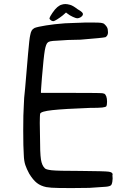

<svg xmlns="http://www.w3.org/2000/svg" viewBox="-20 -832 688 973"><path d="M100.6 -296.9Q100.6 -311.5 102.5 -336.4Q104.5 -361.3 107.4 -385.7Q115.2 -479.5 122.1 -558.1Q128.9 -636.7 132.8 -652.3Q135.7 -668.9 140.6 -677.2Q145.5 -685.5 155.3 -690.4Q170.9 -696.3 212.9 -703.1Q254.9 -710 308.6 -713.9Q335 -714.8 356.9 -715.8Q378.9 -716.8 386.7 -716.8Q392.6 -717.8 411.1 -717.8H450.2Q482.4 -717.8 491.7 -716.3Q501 -714.8 506.8 -711.9Q524.4 -696.3 525.9 -683.6Q527.3 -670.9 527.3 -668Q527.3 -651.4 514.6 -643.6Q506.8 -641.6 476.6 -638.7Q446.3 -635.7 387.7 -630.9Q357.4 -630.9 324.2 -629.4Q291 -627.9 271.5 -626Q244.1 -625 234.9 -622.6Q225.6 -620.1 222.7 -617.2Q212.9 -610.4 207 -576.7Q201.2 -543 192.4 -437.5Q190.4 -411.1 189 -392.1Q187.5 -373 187.5 -370.1V-361.3H343.8Q427.7 -361.3 464.4 -360.8Q501 -360.4 503.9 -358.4Q510.7 -357.4 513.2 -353.5Q515.6 -349.6 518.6 -343.8Q522.5 -333 522.5 -316.4Q522.5 -299.8 518.6 -293Q514.6 -289.1 498 -287.1Q481.4 -285.2 435.5 -285.2Q303.7 -280.3 245.6 -273.9Q187.5 -267.6 183.6 -255.9Q182.6 -252.9 182.1 -236.8Q181.6 -220.7 181.6 -209Q181.6 -185.5 182.6 -147.5Q182.6 -54.7 187.5 -23.9Q192.4 6.8 207 20.5Q211.9 27.3 241.7 30.8Q271.5 34.2 387.7 34.2Q511.7 35.2 531.2 38.1Q550.8 41 550.8 51.8Q550.8 53.7 549.8 56.6Q550.8 64.5 550.8 72.3Q550.8 79.1 549.3 88.9Q547.9 98.6 543.9 105.5Q538.1 112.3 517.6 114.3Q497.1 116.2 432.6 120.1Q384.8 121.1 341.8 121.1Q319.3 121.1 277.8 120.6Q236.3 120.1 214.8 116.2Q186.5 110.4 167 95.2Q147.5 80.1 127.9 47.9Q115.2 24.4 108.4 4.4Q101.6 -15.6 100.6 -45.9Q97.7 -85.9 97.7 -171.9Q97.7 -257.8 100.6 -296.9ZM230.5 -739.3Q232.4 -747.1 245.6 -766.6Q258.8 -786.1 270.5 -795.9Q275.4 -799.8 280.8 -803.2Q286.1 -806.6 290 -807.6Q300.8 -811.5 311.5 -811.5Q320.3 -811.5 335 -807.6Q349.6 -803.7 372.1 -786.1Q390.6 -775.4 395.5 -770Q400.4 -764.6 400.4 -760.7Q400.4 -758.8 399.4 -756.8Q397.5 -750 388.7 -744.6Q379.9 -739.3 371.1 -739.3Q365.2 -739.3 349.1 -746.6Q333 -753.9 322.3 -762.7L314.5 -768.6L297.9 -753.9Q283.2 -742.2 269 -733.4Q254.9 -724.6 250 -724.6Q243.2 -724.6 236.8 -730Q230.5 -735.4 230.5 -739.3Z"/></svg>

Font: JasonHandwriting4
Style: Regular
Weight: 400
Version: Version 1.01.21